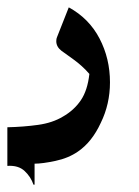

<svg xmlns="http://www.w3.org/2000/svg" viewBox="-60 -247 379 522"><path d="M152 165Q126 183 90.5 190.5Q55 198 34 198V255H31Q24 234 7 218Q-10 202 -40 204V99Q4 98 43.5 92.5Q83 87 111 70Q141 53 159.5 26Q178 -1 183 -46Q164 -68 139 -86Q114 -104 107 -109Q93 -120 93 -135Q93 -142 95 -146L127 -227Q182 -197 210.5 -142.5Q239 -88 239 -23Q239 36 214 87Q190 139 152 165Z"/></svg>

Font: Katibeh
Style: Regular
Weight: 400
Designer: Arabic design by Kourosh Beigpour, Latin design by Eduardo Tunni, engineering by Lasse Fister
Version: Version 1.000